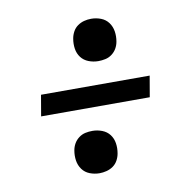

<svg xmlns="http://www.w3.org/2000/svg" viewBox="-63 -655 626 630"><g transform="rotate(-10 250.0 -340.0)"><path d="M280 -451Q263 -451 247.5 -457Q232 -463 222.5 -475.5Q213 -488 210.5 -504.5Q208 -521 211 -538Q213 -550 219 -561Q225 -572 235 -579Q245 -586 256.5 -589Q268 -592 280 -592Q297 -592 312.5 -586Q328 -580 337.5 -567Q347 -554 349.5 -537.5Q352 -521 349 -504Q347 -492 341 -481.5Q335 -471 325 -463.5Q315 -456 303 -453.5Q291 -451 280 -451ZM63 -305 75 -375H437L425 -305ZM220 -88Q203 -88 187.5 -94Q172 -100 162.5 -113Q153 -126 150.5 -142.5Q148 -159 151 -176Q153 -188 159 -198.5Q165 -209 175 -216.5Q185 -224 196.5 -226.5Q208 -229 220 -229Q237 -229 252.5 -223Q268 -217 277.5 -204.5Q287 -192 289.5 -175.5Q292 -159 289 -142Q287 -130 281 -119Q275 -108 265 -101Q255 -94 243 -91Q231 -88 220 -88Z"/></g></svg>

Font: Iosevka Curly Slab Oblique
Style: Regular
Weight: 400
Italic angle: -9°
Monospace: yes
Designer: Belleve Invis
Foundry: Belleve Invis
Version: Version 11.1.0; ttfautohint (v1.8.3)